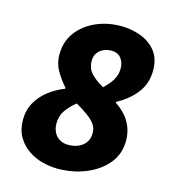

<svg xmlns="http://www.w3.org/2000/svg" viewBox="-101 -727 722 819"><g transform="rotate(15 260.0 -317.0)"><path d="M228 12Q195 12 160.5 3Q126 -6 97 -26Q68 -46 50 -77Q32 -108 32 -152Q32 -195 51 -228.5Q70 -262 101.5 -286.5Q133 -311 172 -326V-330Q144 -362 127 -392.5Q110 -423 110 -460Q110 -518 141 -559.5Q172 -601 223 -623.5Q274 -646 334 -646Q378 -646 419.5 -631Q461 -616 487.5 -583.5Q514 -551 514 -498Q514 -441 482 -399Q450 -357 396 -328V-324Q422 -307 441 -285Q460 -263 470 -236.5Q480 -210 480 -178Q480 -120 445 -77.5Q410 -35 352.5 -11.5Q295 12 228 12ZM326 -374Q340 -387 351.5 -401Q363 -415 370.5 -432Q378 -449 378 -470Q378 -497 363.5 -515.5Q349 -534 322 -534Q302 -534 285.5 -526.5Q269 -519 259.5 -504.5Q250 -490 250 -470Q250 -439 268.5 -417.5Q287 -396 326 -374ZM246 -98Q269 -98 289 -106Q309 -114 321.5 -131Q334 -148 334 -174Q334 -195 322.5 -211.5Q311 -228 289 -244Q267 -260 236 -278Q211 -259 192.5 -233.5Q174 -208 174 -174Q174 -151 183 -134Q192 -117 208 -107.5Q224 -98 246 -98Z"/></g></svg>

Font: Source Sans 3 Black
Style: Italic
Weight: 900
Italic angle: -11°
Designer: Paul D. Hunt
Foundry: Adobe
Version: Version 3.052;hotconv 1.1.0;makeotfexe 2.6.0